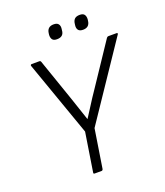

<svg xmlns="http://www.w3.org/2000/svg" viewBox="-147 -911 868 1011"><g transform="rotate(-20 287.0 -406.0)"><path d="M208 0Q200 0 202 -8L236 -225L87 -647Q86 -650 88 -652.5Q90 -655 93 -655H136Q143 -655 145 -648L227 -411Q238 -379 248.5 -347Q259 -315 270 -283H271Q292 -315 312 -347Q332 -379 354 -411L513 -649Q517 -655 523 -655H569Q573 -655 574 -652.5Q575 -650 573 -647L289 -225L255 -8Q253 0 246 0ZM410 -732Q391 -732 383.5 -742Q376 -752 378 -768L379 -776Q381 -794 390.5 -803Q400 -812 419 -812Q438 -812 445 -802Q452 -792 451 -776L450 -768Q448 -750 438 -741Q428 -732 410 -732ZM264 -732Q245 -732 238 -742Q231 -752 232 -768L233 -776Q235 -794 245 -803Q255 -812 273 -812Q292 -812 299.5 -802Q307 -792 305 -776L304 -768Q303 -750 293 -741Q283 -732 264 -732Z"/></g></svg>

Font: Sofia Sans Light
Style: Italic
Weight: 300
Italic angle: -9°
Version: Version 4.100-B